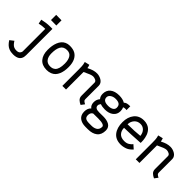

<svg xmlns="http://www.w3.org/2000/svg" viewBox="117 -1684 2871 2871"><g transform="rotate(45 1552.5 -248.5)"><path d="M273.4 -685.5 387.7 -684.1V-574.2L273.4 -575.7ZM306.2 55.7 305.7 -421.9H297.9Q241.2 -421.9 180.7 -407.7L167 -477.1Q255.4 -497.6 325.2 -497.6H382.3V57.6Q382.3 80.1 378.4 98.6Q374.5 117.2 364.3 134.3Q354 151.4 337.9 163.1Q321.8 174.8 295.9 181.9Q270 189 236.3 189Q210 189 189 185.5Q168 182.1 141.8 171.4Q115.7 160.6 91.1 137.2Q66.4 113.8 44.4 78.1L106 30.3Q123 58.6 140.1 76.4Q157.2 94.2 173.3 101.6Q189.5 108.9 200.4 110.8Q211.4 112.8 226.1 112.8H234.4Q253.4 112.8 268.3 106.4Q283.2 100.1 290.8 90.3Q298.3 80.6 302 71.8Q305.7 63 306.2 55.7Z M836.9 -105Q880.4 -146 880.4 -258.8Q880.4 -258.8 880.4 -267.6Q879.4 -340.8 851.1 -384.8Q822.8 -428.7 761.7 -428.7Q724.6 -428.7 698.5 -414.6Q672.4 -400.4 657.7 -373Q643.1 -345.7 636.5 -310.8Q629.9 -275.9 629.9 -229Q629.9 -156.7 661.6 -116.5Q693.4 -76.2 753.9 -76.2Q781.7 -76.7 800 -83Q818.4 -89.4 836.9 -105ZM752.9 -0.5Q655.3 -1 604 -61.3Q552.7 -121.6 552.7 -226.6Q552.7 -271 558.8 -310.3Q564.9 -349.6 579.3 -385.5Q593.8 -421.4 615.5 -447.3Q637.2 -473.1 670.4 -488.5Q703.6 -503.9 745.1 -503.9Q815.4 -503.9 859.1 -479.7Q902.8 -455.6 929.2 -405.8Q958 -350.1 958 -265.1Q958 -221.2 951.9 -183.8Q945.8 -146.5 931.2 -112.1Q916.5 -77.6 893.8 -53.5Q871.1 -29.3 835.4 -14.9Q799.8 -0.5 753.9 -0.5Z M1167 -452.6Q1214.4 -477.5 1251 -488.3Q1287.6 -499 1327.1 -499Q1350.1 -499 1375 -491.7Q1399.9 -484.4 1422.1 -471.2Q1444.3 -458 1458.7 -436.3Q1473.1 -414.6 1473.1 -388.7V-103Q1473.1 -92.3 1476.3 -84Q1479.5 -75.7 1487.8 -68.8Q1496.1 -62 1501.2 -58.6Q1506.3 -55.2 1519.5 -48.3Q1521 -47.4 1521.5 -47.1Q1522 -46.9 1522.9 -46.4Q1523.9 -45.9 1524.9 -45.4L1483.9 9.3Q1463.9 -0.5 1451.4 -8.3Q1439 -16.1 1424.6 -29.1Q1410.2 -42 1403.1 -59.6Q1396 -77.1 1396 -99.6V-373.5Q1396 -398.4 1370.4 -412.1Q1344.7 -425.8 1316.4 -425.8Q1294.4 -425.8 1260.7 -412.8Q1227.1 -399.9 1167 -371.1V0L1089.8 0.5V-344.2Q1089.8 -386.7 1088.1 -411.9Q1086.4 -437 1084 -449.2Q1081.5 -461.4 1074.2 -489.7L1152.3 -507.8Q1161.6 -485.4 1167 -452.6Z M1668.5 37.1Q1668.5 81.1 1693.1 97.2Q1717.8 113.3 1769.5 113.3H1820.8Q1843.8 113.3 1864 108.6Q1884.3 104 1903.3 93.3Q1922.4 82.5 1933.6 61.8Q1944.8 41 1944.8 12.2Q1944.8 -34.7 1813 -34.7Q1780.8 -34.7 1709.5 -33.7Q1689.9 -25.9 1679.2 -6.3Q1668.5 13.2 1668.5 37.1ZM1785.2 -272Q1834 -272 1865.2 -291Q1896.5 -310.1 1896.5 -344.7Q1896.5 -389.6 1869.9 -408.2Q1843.3 -426.8 1793 -426.8Q1743.2 -426.8 1709.7 -403.3Q1676.3 -379.9 1676.3 -346.2Q1676.3 -272 1785.2 -272ZM1599.1 -341.3Q1599.1 -417.5 1650.6 -459.2Q1702.1 -501 1793 -501Q1869.1 -501 1917 -471.7Q1936.5 -490.2 1959.2 -496.1Q1981.9 -502 2023.9 -502V-421.9Q2009.3 -424.3 2002.4 -424.3Q1968.8 -424.3 1958 -413.6Q1972.7 -387.2 1972.7 -346.7Q1972.7 -278.3 1921.9 -238.5Q1871.1 -198.7 1787.6 -198.7Q1731 -198.7 1690.4 -214.4Q1669.4 -189.9 1669.4 -166.5Q1669.4 -108.9 1757.3 -108.9Q1763.7 -108.9 1801.3 -109.4Q1838.9 -109.9 1845.7 -109.9Q1882.3 -109.9 1912.4 -103.8Q1942.4 -97.7 1967.8 -84.2Q1993.2 -70.8 2007.6 -46.4Q2022 -22 2022 11.7Q2022 102.5 1967 146Q1912.1 189.5 1817.9 189.5H1767.6Q1687 189.5 1639.4 151.9Q1591.8 114.3 1591.8 40Q1591.8 -29.8 1634.3 -66.9Q1592.8 -97.7 1592.8 -160.2Q1592.8 -215.8 1628.9 -257.3Q1599.1 -290.5 1599.1 -341.3Z M2185.5 -283.2Q2341.3 -284.2 2443.4 -295.9Q2437.5 -354.5 2403.6 -389.4Q2369.6 -424.3 2319.3 -424.3Q2259.3 -424.3 2222.7 -383.1Q2186 -341.8 2185.5 -283.2ZM2318.8 -498.5Q2356.9 -498.5 2387.9 -487.8Q2418.9 -477.1 2439.5 -460.4Q2460 -443.8 2475.6 -420.2Q2491.2 -396.5 2499.5 -373.8Q2507.8 -351.1 2512.9 -325.2Q2518.1 -299.3 2519.5 -281.2Q2521 -263.2 2521 -245.6Q2521 -228.5 2520.5 -224.6Q2302.2 -210 2185.5 -208.5Q2185.5 -147.9 2220.9 -108.9Q2256.3 -69.8 2327.1 -69.8Q2374 -69.8 2406.2 -89.4Q2438.5 -108.9 2457 -134.8L2517.1 -81.5Q2506.3 -69.8 2500.2 -63.5Q2494.1 -57.1 2474.9 -42.2Q2455.6 -27.3 2437 -18.8Q2418.5 -10.3 2388.2 -2.7Q2357.9 4.9 2325.2 4.9Q2219.2 4.9 2163.8 -64.5Q2108.4 -133.8 2108.4 -252Q2108.4 -360.8 2163.6 -429.7Q2218.8 -498.5 2318.8 -498.5Z M2719.7 -452.6Q2767.1 -477.5 2803.7 -488.3Q2840.3 -499 2879.9 -499Q2902.8 -499 2927.7 -491.7Q2952.6 -484.4 2974.9 -471.2Q2997.1 -458 3011.5 -436.3Q3025.9 -414.6 3025.9 -388.7V-103Q3025.9 -92.3 3029.1 -84Q3032.2 -75.7 3040.5 -68.8Q3048.8 -62 3054 -58.6Q3059.1 -55.2 3072.3 -48.3Q3073.7 -47.4 3074.2 -47.1Q3074.7 -46.9 3075.7 -46.4Q3076.7 -45.9 3077.6 -45.4L3036.6 9.3Q3016.6 -0.5 3004.2 -8.3Q2991.7 -16.1 2977.3 -29.1Q2962.9 -42 2955.8 -59.6Q2948.7 -77.1 2948.7 -99.6V-373.5Q2948.7 -398.4 2923.1 -412.1Q2897.5 -425.8 2869.1 -425.8Q2847.2 -425.8 2813.5 -412.8Q2779.8 -399.9 2719.7 -371.1V0L2642.6 0.5V-344.2Q2642.6 -386.7 2640.9 -411.9Q2639.2 -437 2636.7 -449.2Q2634.3 -461.4 2627 -489.7L2705.1 -507.8Q2714.4 -485.4 2719.7 -452.6Z"/></g></svg>

Font: FantasqueSansM Nerd Font
Style: Regular
Weight: 400
Monospace: yes
Designer: Jany Belluz
Version: Version 1.8.0 ; ttfautohint (v1.8.2);Nerd Fonts 3.4.0